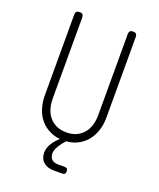

<svg xmlns="http://www.w3.org/2000/svg" viewBox="-166 -830 931 1126"><g transform="rotate(20 300.0 -267.5)"><path d="M108 -705Q108 -718 114 -724Q120 -730 133 -730Q146 -730 152 -724Q158 -718 158 -705V-200Q158 -166 166.5 -137Q175 -108 193 -86.5Q211 -65 237.5 -52.5Q264 -40 300 -40Q336 -40 362.5 -52.5Q389 -65 407 -86.5Q425 -108 433.5 -137Q442 -166 442 -200V-705Q442 -718 448 -724Q454 -730 467 -730Q480 -730 486 -724Q492 -718 492 -705V-200Q492 -157 479 -118.5Q466 -80 441.5 -51.5Q417 -23 382 -7Q353 7 318 9Q296 32 283 54Q266 82 266 103Q266 126 279.5 139.5Q293 153 317 153H360Q371 153 376 158Q381 163 381 174Q381 185 376 190Q371 195 360 195H308Q267 195 243 173.5Q219 152 219 115Q219 84 241 51Q256 29 278 9Q245 6 218 -7Q182 -23 157.5 -51.5Q133 -80 120.5 -118.5Q108 -157 108 -200Z"/></g></svg>

Font: Maple Mono NL Thin
Style: Regular
Weight: 250
Monospace: yes
Designer: subframe7536
Version: Version 7.000